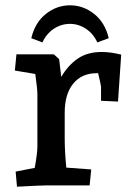

<svg xmlns="http://www.w3.org/2000/svg" viewBox="-20 -699 511 724"><path d="M39 -52 111 -66Q121 -122 121 -146V-343Q121 -364 113 -420L36 -433L42 -494H183L203 -476L211 -409Q236 -452 272.5 -477.5Q309 -503 364 -503Q397 -503 437 -493L425 -316L361 -319V-372Q361 -377 350 -423H345Q288 -423 256 -383.5Q224 -344 224 -274V-176Q224 -129 230 -67L324 -60L318 0H158Q139 0 44 5ZM244 -609Q211 -609 183 -590.5Q155 -572 140 -539L98 -555Q112 -614 153 -646.5Q194 -679 244 -679Q294 -679 335 -646.5Q376 -614 390 -555L347 -539Q332 -572 304 -590.5Q276 -609 244 -609Z"/></svg>

Font: Andada Pro SemiBold
Style: Regular
Weight: 600
Designer: Carolina Giovagnoli
Foundry: Huerta Tipografica
Version: Version 3.005